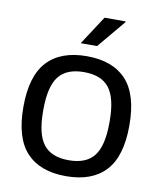

<svg xmlns="http://www.w3.org/2000/svg" viewBox="-83 -789 722 867"><g transform="rotate(10 278.0 -355.5)"><path d="M278 12Q159 12 97 -54.5Q35 -121 35 -263Q35 -405 97 -471.5Q159 -538 278 -538Q397 -538 459 -471.5Q521 -405 521 -263Q521 -121 459 -54.5Q397 12 278 12ZM278 -61Q358 -61 394 -107.5Q430 -154 430 -259V-267Q430 -372 394 -418.5Q358 -465 278 -465Q198 -465 162 -418.5Q126 -372 126 -267V-259Q126 -154 162 -107.5Q198 -61 278 -61ZM240 -591 326 -723H422L423 -720L315 -591Z"/></g></svg>

Font: Archivo VF Beta
Style: Regular
Weight: 400
Designer: Hector Gatti
Foundry: Omnibus-Type
Version: Version 1.002